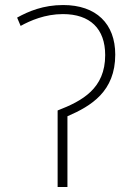

<svg xmlns="http://www.w3.org/2000/svg" viewBox="-20 -743 540 763"><path d="M209 -304V0H248V-281C343 -322 438 -380 438 -526C438 -649 362 -723 231 -723C152 -723 93 -698 48 -673L62 -640C100 -661 159 -687 230 -687C338 -687 398 -629 398 -524C398 -391 307 -342 209 -304Z"/></svg>

Font: Noto Sans Mono ExtraCondensed ExtraLight
Style: Regular
Weight: 200
Width: 2
Designer: Monotype Design Team
Foundry: Monotype Imaging Inc.
Version: Version 2.014